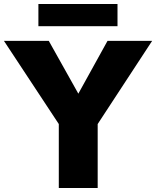

<svg xmlns="http://www.w3.org/2000/svg" viewBox="-25 -940 781 960"><path d="M562.5 -919.9V-809.1H167V-919.9ZM512.7 -735.8H735.8L463.4 -319.8V0H269V-319.8L-5.4 -735.8H218.8L366.7 -471.7Z"/></svg>

Font: Estedad-FD Black
Style: Regular
Weight: 900
Designer: Amin Abedi
Version: Version 7.3